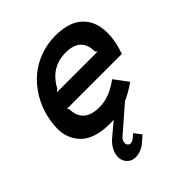

<svg xmlns="http://www.w3.org/2000/svg" viewBox="-244 -798 1236 1236"><g transform="rotate(-45 374.0 -180.0)"><path d="M212.9 -375H582L571.8 -389.2Q570.3 -516.1 434.1 -516.1Q298.3 -516.1 231 -389.2ZM700.2 -310.1Q696.8 -294.4 683.1 -253.9H183.1L192.9 -240.2Q192.9 -178.7 229.5 -145.8Q266.1 -112.8 338.9 -112.8Q385.3 -112.8 429.4 -129.6Q473.6 -146.5 523.9 -183.1L594.2 -88.9Q536.6 -48.3 482.9 -24.9L308.1 127Q294.9 138.7 291 157.2Q288.1 172.4 296.1 183.3Q304.2 194.3 317.9 193.8Q333.5 191.9 342.8 184.1Q343.3 183.6 346.9 180.7Q350.6 177.7 358.4 171.1Q366.2 164.6 374 158.2L411.1 207Q398.4 217.8 386.7 227.8Q375 237.8 370.1 242.2Q330.1 277.3 280.8 279.8Q238.8 281.2 214.1 251Q189.5 220.7 198.2 175.8Q203.1 150.9 219.2 126.2Q235.4 101.6 256.8 84L346.2 8.8Q333 9.8 309.1 9.8Q243.7 9.8 193.4 -6.1Q143.1 -22 112.8 -50.8Q82.5 -79.6 65.4 -119.6Q48.3 -159.7 49.1 -207.5Q49.8 -255.4 62 -310.1Q79.1 -381.3 115.7 -441.9Q152.3 -502.4 203.6 -546.4Q254.9 -590.3 322.3 -615.2Q389.6 -640.1 464.8 -640.1Q517.6 -640.1 560.1 -628.7Q602.5 -617.2 631.8 -595.9Q661.1 -574.7 680.4 -544.9Q699.7 -515.1 707.5 -478.3Q715.3 -441.4 713.6 -399.2Q711.9 -356.9 700.2 -310.1Z"/></g></svg>

Font: Sinkin Sans 600 SemiBold Italic
Style: Regular
Weight: 600
Italic angle: -112°
Designer: Keith Bates
Foundry: K-Type
Version: Sinkin Sans (version 1.0)  by Keith Bates   •   © 2014   www